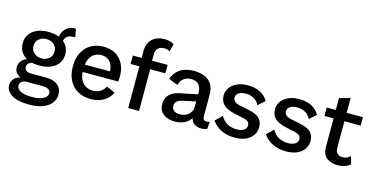

<svg xmlns="http://www.w3.org/2000/svg" viewBox="-89 -1183 3599 1849"><g transform="rotate(15 1711.0 -258.5)"><path d="M511 -607 526 -525Q523 -526 519.5 -526Q516 -526 513 -526Q467 -526 443 -505Q419 -484 419 -444L370 -467Q370 -507 386.5 -539Q403 -571 432 -589.5Q461 -608 502 -608Q504 -608 506.5 -608Q509 -608 511 -607ZM354 -79Q429 -79 471 -45Q513 -11 513 48Q513 101 481 138.5Q449 176 393.5 195.5Q338 215 266 215Q145 215 87.5 177.5Q30 140 30 83Q30 42 59.5 12.5Q89 -17 155 -21L150 -6Q107 -15 81.5 -39.5Q56 -64 56 -106Q56 -147 88 -177.5Q120 -208 179 -213L235 -187H221Q178 -184 158.5 -167.5Q139 -151 139 -129Q139 -104 157 -91.5Q175 -79 208 -79ZM267 137Q319 137 354 127Q389 117 406.5 99.5Q424 82 424 62Q424 37 404.5 23Q385 9 342 9H185Q157 9 137.5 24Q118 39 118 65Q118 97 157.5 117Q197 137 267 137ZM264 -510Q329 -510 376.5 -489Q424 -468 450 -430.5Q476 -393 476 -342Q476 -291 449.5 -253Q423 -215 375.5 -194.5Q328 -174 264 -174Q161 -174 106.5 -219.5Q52 -265 52 -342Q52 -393 78 -430.5Q104 -468 152 -489Q200 -510 264 -510ZM264 -438Q219 -438 189 -412Q159 -386 159 -342Q159 -298 189.5 -272Q220 -246 264 -246Q309 -246 339 -272Q369 -298 369 -342Q369 -386 339.5 -412Q310 -438 264 -438Z M821 10Q748 10 693 -21Q638 -52 607 -110.5Q576 -169 576 -250Q576 -332 606.5 -390Q637 -448 691.5 -479Q746 -510 815 -510Q886 -510 936 -480Q986 -450 1012.5 -397.5Q1039 -345 1039 -277Q1039 -260 1038 -246Q1037 -232 1036 -222H646V-296H988L935 -280Q935 -327 920.5 -359.5Q906 -392 879 -409Q852 -426 815 -426Q773 -426 742.5 -405.5Q712 -385 696 -345.5Q680 -306 680 -249Q680 -192 697 -153Q714 -114 746 -94Q778 -74 821 -74Q867 -74 897 -93.5Q927 -113 944 -147L1030 -109Q1013 -72 982.5 -45Q952 -18 911 -4Q870 10 821 10Z M1364 -732Q1395 -732 1419.5 -724.5Q1444 -717 1458 -706L1439 -631Q1429 -638 1415.5 -642Q1402 -646 1384 -646Q1345 -646 1322 -626Q1299 -606 1299 -562V-489L1303 -464V0H1195V-570Q1195 -622 1216 -658Q1237 -694 1275 -713Q1313 -732 1364 -732ZM1454 -500V-416H1107V-500Z M1811 -322Q1811 -371 1785 -399Q1759 -427 1713 -427Q1669 -427 1638.5 -406Q1608 -385 1594 -338L1504 -373Q1522 -435 1576 -472.5Q1630 -510 1718 -510Q1777 -510 1822.5 -490.5Q1868 -471 1893.5 -431Q1919 -391 1919 -332V-110Q1919 -70 1955 -70Q1963 -70 1972 -71.5Q1981 -73 1988 -75L1982 -4Q1972 1 1957.5 4.5Q1943 8 1924 8Q1894 8 1869 -3.5Q1844 -15 1830 -38.5Q1816 -62 1816 -98V-109L1834 -110Q1827 -70 1800.5 -43Q1774 -16 1737 -3Q1700 10 1661 10Q1592 10 1546.5 -24Q1501 -58 1501 -125Q1501 -179 1534.5 -215.5Q1568 -252 1636 -266L1825 -305V-234L1691 -205Q1650 -197 1629.5 -181Q1609 -165 1609 -134Q1609 -104 1630 -87Q1651 -70 1688 -70Q1711 -70 1733 -76.5Q1755 -83 1772.5 -97Q1790 -111 1800.5 -132.5Q1811 -154 1811 -184Z M2255 10Q2183 10 2123.5 -18.5Q2064 -47 2029 -100L2096 -163Q2118 -120 2159.5 -96Q2201 -72 2256 -72Q2299 -72 2326 -89Q2353 -106 2353 -136Q2353 -156 2340.5 -170.5Q2328 -185 2292 -193L2197 -214Q2118 -232 2084.5 -267Q2051 -302 2051 -356Q2051 -397 2074.5 -431.5Q2098 -466 2143.5 -488Q2189 -510 2254 -510Q2326 -510 2377.5 -483Q2429 -456 2456 -407L2389 -348Q2371 -389 2333.5 -408.5Q2296 -428 2257 -428Q2226 -428 2203.5 -420Q2181 -412 2169.5 -397Q2158 -382 2158 -363Q2158 -343 2173 -327Q2188 -311 2225 -303L2332 -280Q2402 -265 2431.5 -232Q2461 -199 2461 -150Q2461 -79 2406.5 -34.5Q2352 10 2255 10Z M2767 10Q2695 10 2635.5 -18.5Q2576 -47 2541 -100L2608 -163Q2630 -120 2671.5 -96Q2713 -72 2768 -72Q2811 -72 2838 -89Q2865 -106 2865 -136Q2865 -156 2852.5 -170.5Q2840 -185 2804 -193L2709 -214Q2630 -232 2596.5 -267Q2563 -302 2563 -356Q2563 -397 2586.5 -431.5Q2610 -466 2655.5 -488Q2701 -510 2766 -510Q2838 -510 2889.5 -483Q2941 -456 2968 -407L2901 -348Q2883 -389 2845.5 -408.5Q2808 -428 2769 -428Q2738 -428 2715.5 -420Q2693 -412 2681.5 -397Q2670 -382 2670 -363Q2670 -343 2685 -327Q2700 -311 2737 -303L2844 -280Q2914 -265 2943.5 -232Q2973 -199 2973 -150Q2973 -79 2918.5 -34.5Q2864 10 2767 10Z M3239 -648V-152Q3239 -114 3258 -95.5Q3277 -77 3309 -77Q3335 -77 3353.5 -85.5Q3372 -94 3387 -108L3409 -32Q3386 -12 3354 -1Q3322 10 3284 10Q3218 10 3174.5 -23Q3131 -56 3131 -134V-618ZM3401 -500V-416H3040V-500Z"/></g></svg>

Font: Kantumruy Pro Medium
Style: Regular
Weight: 500
Designer: Sovichet Tep
Foundry: Sovichet Tep
Version: Version 1.002